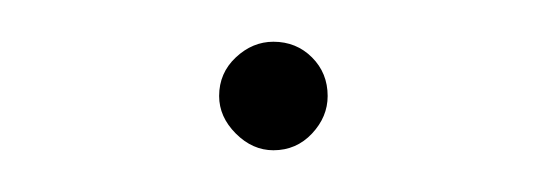

<svg xmlns="http://www.w3.org/2000/svg" viewBox="-20 -310 262 92"><path d="M85 -264Q85 -275 93 -282.5Q101 -290 111 -290Q122 -290 129.5 -282.5Q137 -275 137 -264Q137 -254 129.5 -246Q122 -238 111 -238Q101 -238 93 -246Q85 -254 85 -264Z"/></svg>

Font: iiserrat Thin
Style: Regular
Weight: 100
Designer: Akira Ohta
Foundry: Akira Ohta
Version: Version 1.200;Glyphs 3.3.1 (3343)